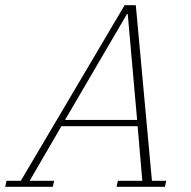

<svg xmlns="http://www.w3.org/2000/svg" viewBox="-65 -718 733 738"><path d="M-40 -23H15L414 -698H457L519 -23H574L569 0H383L388 -23H482L464 -233H171L49 -23H143L138 0H-45ZM185 -257H462L426 -664H423Z"/></svg>

Font: IBM Plex Serif ExtraLight
Style: Italic
Weight: 200
Italic angle: -14°
Designer: Mike Abbink, Paul van der Laan, Pieter van Rosmalen
Foundry: Bold Monday
Version: Version 2.5